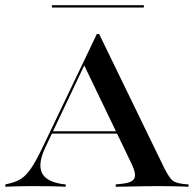

<svg xmlns="http://www.w3.org/2000/svg" viewBox="-34 -711 738 731"><path d="M140.3 -153.2Q109.7 -90.3 124.6 -55.2Q139.5 -20.2 201.6 -10.5L216.1 -8.9V0Q185.5 -1.6 152.4 -2Q119.4 -2.4 80.6 -2.4Q50.8 -2.4 29 -1.6Q7.3 -0.8 -13.7 0V-8.9L0 -12.1Q28.2 -18.5 47.2 -31Q66.1 -43.5 84.3 -70.2Q102.4 -96.8 125.8 -145.2L334.7 -581.5H343.5L592.7 -68.5Q603.2 -48.4 612.1 -35.9Q621 -23.4 632.7 -18.1Q644.4 -12.9 663.7 -10.5L683.9 -8.9V0Q671.8 -0.8 653.6 -1.2Q635.5 -1.6 614.5 -2Q593.5 -2.4 568.5 -2.4H567.7H566.9Q541.9 -2.4 519.4 -2Q496.8 -1.6 476.2 -1.2Q455.6 -0.8 438.3 -0.4Q421 0 406.5 0V-8.9L430.6 -11.3Q468.5 -15.3 477 -31Q485.5 -46.8 469.4 -82.3L284.7 -466.1L295.2 -479.8ZM158.1 -202.4 162.9 -211.3H450L453.2 -202.4ZM163.7 -682.3V-691.1H513.7V-682.3Z"/></svg>

Font: Playfair 144pt SemiExpanded SemiBold
Style: Regular
Weight: 600
Width: 6
Designer: Claus Eggers Sørensen
Foundry: Claus Eggers Sørensen
Version: Version 2.203